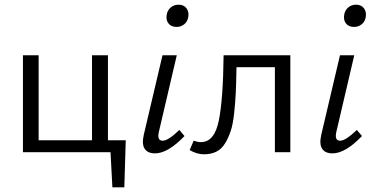

<svg xmlns="http://www.w3.org/2000/svg" viewBox="-20 -650 1597 820"><path d="M517 -51 511 150H460L452 0H78V-414H145V-51H373V-414H441V-51Z M734 -535Q711 -535 699.5 -550Q688 -565 692 -587Q695 -606 709 -618Q723 -630 743 -630Q765 -630 776.5 -614.5Q788 -599 784 -577Q781 -558 767 -546.5Q753 -535 734 -535ZM642 5Q611 5 598 -14.5Q585 -34 594 -74L674 -414H735L659 -89Q649 -49 675 -49Q698 -49 746 -95L768 -69Q697 5 642 5Z M1220 -414V0H1154V-363H990Q989 -299 987 -256Q985 -213 980 -166.5Q975 -120 965.5 -91Q956 -62 941 -37.5Q926 -13 903.5 -2Q881 9 851 9Q821 9 790 -9L807 -49Q824 -43 838 -43Q896 -43 914.5 -135Q933 -227 935 -414Z M1492 -535Q1469 -535 1457.5 -550Q1446 -565 1450 -587Q1453 -606 1467 -618Q1481 -630 1501 -630Q1523 -630 1534.5 -614.5Q1546 -599 1542 -577Q1539 -558 1525 -546.5Q1511 -535 1492 -535ZM1400 5Q1369 5 1356 -14.5Q1343 -34 1352 -74L1432 -414H1493L1417 -89Q1407 -49 1433 -49Q1456 -49 1504 -95L1526 -69Q1455 5 1400 5Z"/></svg>

Font: EauTest
Style: Italic
Weight: 400
Italic angle: -12°
Designer: Christian Thalmann (Catharsis Fonts)
Version: Version 0.001;PS 000.001;hotconv 1.0.88;makeotf.lib2.5.64775